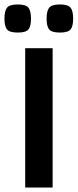

<svg xmlns="http://www.w3.org/2000/svg" viewBox="-32 -841 348 861"><path d="M81 -625H204V0H81ZM237 -695Q200 -695 188.5 -709Q177 -723 177 -757Q177 -792 188.5 -806.5Q200 -821 237 -821Q273 -821 284.5 -806.5Q296 -792 296 -757Q296 -723 284.5 -709Q273 -695 237 -695ZM48 -695Q11 -695 -0.5 -709Q-12 -723 -12 -757Q-12 -792 -0.5 -806.5Q11 -821 48 -821Q84 -821 95.5 -806.5Q107 -792 107 -757Q107 -723 95.5 -709Q84 -695 48 -695Z"/></svg>

Font: Changa Medium
Style: Regular
Weight: 500
Designer: Eduardo Rodriguez Tunni
Foundry: Eduardo Rodriguez Tunni
Version: Version 3.003